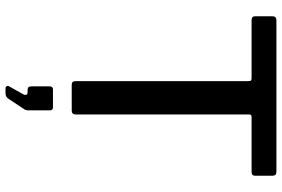

<svg xmlns="http://www.w3.org/2000/svg" viewBox="-183 -599 1022 696"><g transform="rotate(90 328.0 -251.0)"><path d="M39 -728Q39 -742 54 -742H603Q617 -742 617 -728V-664Q617 -652 603 -652H405Q399 -652 397 -650Q395 -648 395 -643V-15Q395 0 381 0H287Q274 0 274 -14V-641Q274 -648 271.5 -650Q269 -652 263 -652H53Q39 -652 39 -664ZM293 227 321 177Q324 173 324 168Q324 160 315 160H307Q299 160 296 156.5Q293 153 293 145V81Q293 68 304 68H369Q380 68 380 79V160Q380 163 379 165Q378 167 378 169L337 231Q333 236 328.5 238Q324 240 315 240H300Q295 240 292.5 235.5Q290 231 293 227Z"/></g></svg>

Font: Libre Franklin Medium
Style: Regular
Weight: 500
Designer: Pablo Impallari, Rodrigo Fuenzalida
Foundry: Impallari Type
Version: Version 1.002; ttfautohint (v1.5)